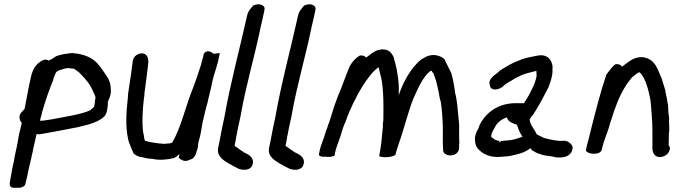

<svg xmlns="http://www.w3.org/2000/svg" viewBox="-20 -739 3174 897"><path d="M83 -217C65 -203 70 -175 82 -165C79 -156 77 -145 75 -135C74 -129 71 -124 70 -116C67 -102 64 -85 62 -71C60 -57 56 -45 53 -29C50 -15 47 0 45 14C42 27 39 39 37 50L27 107C26 113 20 136 41 138C45 139 53 138 54 138H74C82 136 97 132 99 119C100 115 100 110 103 100L104 99C110 66 119 30 127 -4V-5C128 -13 130 -19 132 -26V-27C137 -55 145 -84 151 -113C153 -113 157 -112 160 -112L162 -111L229 -123C266 -130 305 -137 344 -145L392 -157C420 -165 448 -176 468 -196V-197H469C478 -208 480 -222 482 -235C484 -245 484 -254 484 -264C489 -274 498 -295 498 -312C498 -334 496 -351 487 -369V-370C475 -389 462 -409 448 -427C424 -460 392 -481 337 -489H336C331 -489 327 -490 321 -491H319C311 -491 302 -490 292 -488C279 -487 261 -483 247 -478H246C237 -474 236 -471 230 -469L227 -466C223 -464 214 -459 208 -456C191 -466 175 -457 162 -446C145 -434 133 -411 127 -390C119 -358 113 -326 107 -294L95 -231ZM167 -175C168 -179 169 -183 170 -189C173 -198 175 -206 177 -216C194 -274 208 -315 229 -366V-370C233 -379 237 -392 240 -397V-398C242 -402 248 -407 255 -410C269 -414 285 -421 300 -421C304 -420 312 -419 313 -419H315C318 -419 316 -419 326 -418C339 -408 351 -401 358 -392C366 -384 373 -376 380 -368V-367C398 -349 408 -328 419 -303C422 -295 427 -286 426 -283C425 -277 425 -273 424 -269L423 -259L422 -252C420 -239 418 -237 412 -233L400 -223C362 -207 316 -199 267 -190L235 -184C228 -182 220 -181 212 -180C199 -178 183 -175 174 -175Z M600 -452C595 -412 589 -368 582 -325C579 -309 578 -296 577 -279C569 -212 566 -142 579 -88C579 -79 604 -22 604 -22C614 -14 626 -5 648 -4C660 0 675 3 692 3C723 11 764 7 794 -1L795 -2C804 -6 811 -12 818 -20C818 -18 817 -15 817 -12L815 -2C825 7 843 21 867 7C888 3 896 -19 898 -31C900 -35 903 -43 904 -50L906 -60L905 -61L906 -69C908 -79 911 -89 914 -100C916 -110 919 -122 921 -135L927 -170C935 -202 942 -235 951 -265V-266C953 -276 955 -285 958 -295L961 -310C966 -325 968 -340 971 -354C979 -390 991 -420 1000 -457V-458C1001 -462 1002 -467 1003 -473L1007 -491L978 -488H976C971 -496 942 -511 931 -484L930 -477C928 -470 926 -462 924 -456V-455C923 -451 921 -447 920 -439C906 -394 890 -348 872 -303C844 -228 822 -135 784 -72C779 -70 769 -68 759 -68H757C752 -67 748 -67 743 -67C737 -68 729 -69 722 -69L702 -72C680 -75 655 -80 656 -84V-86L655 -87C654 -97 652 -103 651 -113V-114H650C642 -160 646 -226 653 -286L654 -287C654 -300 656 -314 658 -327C664 -368 668 -408 673 -445C674 -462 671 -487 645 -490H644C624 -490 602 -476 600 -452Z M999 -48C991 -5 1031 13 1052 27H1053C1066 35 1078 41 1092 48C1101 52 1110 54 1121 54C1137 55 1150 48 1156 39C1175 3 1144 -16 1130 -22L1120 -27C1109 -34 1098 -42 1087 -50C1084 -53 1079 -55 1076 -57L1083 -95C1084 -102 1084 -105 1086 -110L1090 -132C1092 -145 1096 -158 1099 -174C1101 -184 1103 -194 1105 -202V-203C1130 -345 1170 -476 1198 -614C1204 -640 1210 -663 1215 -690L1216 -697C1218 -710 1203 -719 1186 -719C1179 -719 1172 -717 1165 -714V-715C1154 -703 1138 -687 1134 -664C1099 -507 1057 -354 1028 -190C1025 -173 1021 -160 1018 -144C1016 -133 1013 -120 1011 -107L1005 -76C1003 -67 1001 -58 999 -48Z M1237 -48C1229 -5 1269 13 1290 27H1291C1304 35 1316 41 1330 48C1339 52 1348 54 1359 54C1375 55 1388 48 1394 39C1413 3 1382 -16 1368 -22L1358 -27C1347 -34 1336 -42 1325 -50C1322 -53 1317 -55 1314 -57L1321 -95C1322 -102 1322 -105 1324 -110L1328 -132C1330 -145 1334 -158 1337 -174C1339 -184 1341 -194 1343 -202V-203C1368 -345 1408 -476 1436 -614C1442 -640 1448 -663 1453 -690L1454 -697C1456 -710 1441 -719 1424 -719C1417 -719 1410 -717 1403 -714V-715C1392 -703 1376 -687 1372 -664C1337 -507 1295 -354 1266 -190C1263 -173 1259 -160 1256 -144C1254 -133 1251 -120 1249 -107L1243 -76C1241 -67 1239 -58 1237 -48Z M1470 -18C1469 -13 1475 -8 1486 -7H1488C1489 -7 1490 -6 1500 -7C1505 -6 1513 -6 1518 -6H1519C1529 -7 1543 -9 1544 -15L1545 -24C1550 -50 1561 -73 1570 -101L1583 -143C1587 -153 1590 -162 1595 -171V-172C1616 -233 1644 -287 1674 -337C1695 -369 1721 -407 1749 -425C1752 -409 1756 -396 1761 -375C1768 -344 1770 -303 1771 -270C1771 -240 1772 -210 1771 -179C1771 -171 1767 -161 1769 -148C1764 -108 1764 -82 1757 -41L1752 -12C1751 -9 1755 -6 1764 -6C1782 -2 1816 -6 1828 -16V-18C1828 -20 1829 -21 1831 -30C1834 -40 1838 -53 1842 -65C1866 -130 1885 -212 1911 -278C1933 -326 1955 -379 1989 -406C1991 -408 1993 -408 1995 -409C1999 -404 2003 -399 2006 -394C2007 -392 2007 -389 2009 -385L2017 -362C2022 -345 2027 -320 2031 -301C2033 -289 2034 -278 2039 -265C2045 -228 2048 -182 2049 -142C2049 -109 2048 -75 2050 -41C2048 -24 2065 -12 2086 -13C2092 -13 2098 -15 2104 -17C2132 -30 2123 -57 2125 -67L2126 -71C2125 -89 2125 -99 2125 -118V-142C2126 -160 2123 -172 2122 -189C2118 -230 2116 -269 2106 -306C2103 -336 2096 -370 2089 -396C2088 -398 2056 -463 2056 -463C2036 -481 1997 -492 1962 -469C1939 -458 1928 -443 1915 -428H1914C1884 -389 1860 -347 1843 -294V-341C1841 -367 1838 -392 1833 -417C1829 -437 1824 -453 1820 -467L1821 -468C1814 -482 1804 -507 1772 -508C1764 -509 1753 -507 1746 -505H1745C1727 -498 1713 -488 1699 -476C1697 -475 1692 -472 1690 -470C1687 -475 1679 -480 1668 -480H1662C1642 -469 1626 -451 1614 -430C1594 -383 1578 -333 1558 -288L1557 -286C1556 -282 1555 -278 1553 -274C1538 -237 1529 -199 1516 -162L1515 -160C1515 -159 1514 -157 1512 -154V-151C1509 -142 1505 -132 1501 -121C1495 -103 1492 -89 1485 -74L1484 -69C1484 -68 1484 -69 1482 -65C1479 -57 1476 -46 1474 -38Z M2199 -96C2198 -76 2201 -58 2213 -44C2233 -21 2266 -3 2315 -6C2322 -6 2331 -7 2338 -8C2356 -8 2376 -13 2391 -17C2414 -22 2438 -30 2458 -47C2460 -42 2465 -39 2468 -35H2469C2478 -31 2487 -22 2504 -19C2519 -12 2542 -11 2560 -8C2574 -4 2596 0 2617 -6C2634 -8 2653 -24 2655 -45C2656 -50 2654 -55 2653 -59C2646 -68 2633 -85 2606 -81H2597L2596 -80H2595L2594 -81L2575 -83L2558 -86C2548 -88 2534 -91 2523 -94C2513 -98 2502 -105 2488 -111C2483 -119 2479 -130 2473 -137C2464 -154 2455 -162 2455 -182C2458 -187 2463 -195 2468 -201H2469L2470 -202C2481 -219 2489 -233 2499 -250C2509 -267 2520 -288 2529 -306L2543 -332V-333C2551 -353 2556 -368 2560 -392C2562 -403 2561 -414 2561 -422L2562 -423C2560 -455 2542 -486 2496 -480H2495C2462 -473 2435 -470 2403 -456C2370 -444 2346 -428 2319 -412L2315 -409C2307 -399 2301 -398 2284 -383C2276 -375 2262 -361 2268 -343C2271 -309 2316 -320 2333 -338C2341 -346 2348 -351 2365 -360H2366L2367 -361C2379 -369 2394 -378 2407 -383H2408V-384C2429 -395 2456 -400 2486 -408V-404C2486 -397 2487 -391 2487 -384C2483 -361 2473 -337 2463 -318H2462V-317C2455 -298 2440 -277 2428 -257H2389C2309 -257 2248 -214 2219 -151C2217 -146 2217 -142 2215 -139C2208 -127 2202 -114 2199 -98ZM2275 -106 2276 -111C2277 -117 2284 -131 2288 -138L2289 -139L2290 -140C2300 -165 2322 -182 2349 -191V-188C2354 -170 2375 -163 2395 -156C2401 -138 2409 -117 2421 -100C2400 -94 2377 -84 2359 -84H2358L2353 -83L2337 -82L2331 -81H2320C2315 -70 2314 -70 2313 -81H2311C2306 -81 2303 -82 2300 -84H2299L2298 -85H2296C2291 -87 2286 -90 2283 -94H2282C2277 -96 2274 -100 2275 -106Z M2717 -34C2726 -27 2733 -21 2751 -21C2759 -20 2788 -21 2792 -41C2800 -84 2819 -117 2830 -163L2836 -180C2853 -236 2873 -289 2899 -331C2908 -347 2920 -361 2932 -377L2956 -396C2958 -398 2962 -399 2964 -401H2967C2969 -400 2970 -399 2973 -397C2997 -368 3009 -321 3018 -276L3021 -251C3022 -234 3024 -215 3025 -198C3029 -155 3028 -111 3028 -64V-46C3028 -29 3036 -8 3059 -5H3060C3082 -5 3105 -18 3109 -41C3110 -46 3112 -52 3104 -59C3104 -75 3105 -96 3105 -115L3107 -133C3107 -152 3105 -168 3106 -185V-187C3103 -205 3101 -229 3101 -250V-251L3100 -252C3098 -262 3097 -271 3095 -282L3088 -314L3089 -315C3083 -336 3076 -355 3070 -376V-377H3069C3054 -409 3046 -451 3003 -467C2970 -480 2937 -466 2915 -449C2914 -448 2908 -444 2904 -441L2893 -433C2891 -432 2891 -431 2887 -427C2882 -435 2871 -441 2857 -439H2856C2845 -436 2814 -391 2813 -391C2785 -309 2763 -220 2740 -130L2730 -89C2727 -77 2722 -63 2720 -50Z"/></svg>

Font: Scribbler
Style: ExBdIta
Weight: 800
Designer: Mew Too
Foundry: Cannot Into Space Fonts
Version: Version 1.001